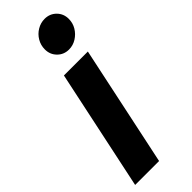

<svg xmlns="http://www.w3.org/2000/svg" viewBox="-251 -763 785 785"><g transform="rotate(-45 141.0 -371.0)"><path d="M-3 0 107.6 -522.4H246L135.4 0ZM197.6 -582.5Q167.9 -582.5 147.8 -602.8Q127.7 -623 127.7 -652.7Q127.7 -676.8 139.7 -697.3Q151.8 -717.9 172.1 -729.9Q192.3 -742 215.5 -742Q245.1 -742 265.3 -721.9Q285.4 -701.7 285.4 -672.1Q285.4 -647.9 273.3 -627.8Q261.2 -607.7 241.1 -595.1Q221 -582.5 197.6 -582.5Z"/></g></svg>

Font: Red Hat Display VF
Style: Italic
Weight: 300
Italic angle: -12°
Designer: Pentagram, MCKL
Foundry: Pentagram, MCKL
Version: Version 1.010